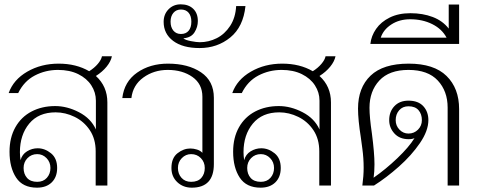

<svg xmlns="http://www.w3.org/2000/svg" viewBox="-20 -857 2206 887"><path d="M476 -384V0H422V-158Q422 -215 395 -255.5Q368 -296 325 -317Q282 -338 237 -338Q158 -338 115 -286Q72 -234 72 -154Q72 -137 75 -117Q82 -144 105 -158Q128 -172 154 -172Q187 -172 215.5 -149Q244 -126 244 -81Q244 -39 219 -14.5Q194 10 151 10Q85 10 54.5 -36.5Q24 -83 24 -156Q24 -221 51 -269Q78 -317 126 -342Q174 -367 235 -367Q290 -367 345 -338.5Q400 -310 423 -259V-392Q423 -430 402 -462.5Q381 -495 341.5 -514.5Q302 -534 248 -534Q190 -534 140.5 -508Q91 -482 64 -427H20Q42 -489 106 -526Q170 -563 251 -563Q332 -563 392 -528Q416 -543 432 -562Q448 -581 451 -597H497Q492 -573 472.5 -549Q453 -525 423 -506Q476 -458 476 -384ZM89 -81Q89 -53 105 -35Q121 -17 152 -17Q180 -17 196.5 -35.5Q213 -54 213 -81Q213 -108 195 -126.5Q177 -145 152 -145Q125 -145 107 -126.5Q89 -108 89 -81Z M772 -81Q772 -127 800 -149Q828 -171 859 -171Q875 -171 890.5 -166Q906 -161 915 -151V-410Q915 -469 869 -501.5Q823 -534 755 -534Q691 -534 642.5 -499Q594 -464 587 -404H545Q554 -480 613.5 -521.5Q673 -563 756 -563Q849 -563 908.5 -523Q968 -483 968 -405V-99Q968 10 866 10Q826 10 799 -15.5Q772 -41 772 -81ZM926 -81Q926 -108 908 -126.5Q890 -145 863 -145Q838 -145 820 -126.5Q802 -108 802 -81Q802 -54 818.5 -35.5Q835 -17 863 -17Q894 -17 910 -35Q926 -53 926 -81Z M736 -756Q736 -791 758.5 -814Q781 -837 815 -837Q851 -837 872.5 -816.5Q894 -796 894 -760Q894 -732 878.5 -707.5Q863 -683 827 -680Q836 -672 862 -667Q888 -662 903 -662Q944 -662 981 -680.5Q1018 -699 1043 -737Q1068 -775 1071 -829H1114Q1104 -733 1044 -684Q984 -635 902 -635Q824 -635 780 -668Q736 -701 736 -756ZM864 -757Q864 -783 851.5 -798Q839 -813 816 -813Q794 -813 781 -797.5Q768 -782 768 -757Q768 -731 781 -715.5Q794 -700 816 -700Q839 -700 851.5 -715Q864 -730 864 -757Z M1509 -384V0H1455V-158Q1455 -215 1428 -255.5Q1401 -296 1358 -317Q1315 -338 1270 -338Q1191 -338 1148 -286Q1105 -234 1105 -154Q1105 -137 1108 -117Q1115 -144 1138 -158Q1161 -172 1187 -172Q1220 -172 1248.5 -149Q1277 -126 1277 -81Q1277 -39 1252 -14.5Q1227 10 1184 10Q1118 10 1087.5 -36.5Q1057 -83 1057 -156Q1057 -221 1084 -269Q1111 -317 1159 -342Q1207 -367 1268 -367Q1323 -367 1378 -338.5Q1433 -310 1456 -259V-392Q1456 -430 1435 -462.5Q1414 -495 1374.5 -514.5Q1335 -534 1281 -534Q1223 -534 1173.5 -508Q1124 -482 1097 -427H1053Q1075 -489 1139 -526Q1203 -563 1284 -563Q1365 -563 1425 -528Q1449 -543 1465 -562Q1481 -581 1484 -597H1530Q1525 -573 1505.5 -549Q1486 -525 1456 -506Q1509 -458 1509 -384ZM1122 -81Q1122 -53 1138 -35Q1154 -17 1185 -17Q1213 -17 1229.5 -35.5Q1246 -54 1246 -81Q1246 -108 1228 -126.5Q1210 -145 1185 -145Q1158 -145 1140 -126.5Q1122 -108 1122 -81Z M1660 -82Q1660 -126 1654 -170Q1648 -214 1647 -222Q1634 -304 1634 -355Q1634 -452 1692 -507.5Q1750 -563 1868 -563Q1985 -563 2043 -506Q2101 -449 2101 -353V0H2048V-360Q2048 -436 2002.5 -485Q1957 -534 1867 -534Q1778 -534 1732.5 -485Q1687 -436 1687 -359Q1687 -316 1698 -241Q1710 -149 1710 -98Q1710 -64 1706 -36Q1762 -75 1815.5 -126Q1869 -177 1895 -219Q1885 -214 1868 -214Q1826 -214 1802 -240.5Q1778 -267 1778 -302Q1778 -341 1802 -366.5Q1826 -392 1867 -392Q1912 -392 1935.5 -366.5Q1959 -341 1959 -302Q1959 -253 1920 -196Q1881 -139 1823 -87.5Q1765 -36 1708 0H1654Q1660 -44 1660 -82ZM1929 -302Q1929 -330 1913.5 -348Q1898 -366 1867 -366Q1840 -366 1824 -347.5Q1808 -329 1808 -302Q1808 -276 1825.5 -258Q1843 -240 1867 -240Q1893 -240 1911 -258Q1929 -276 1929 -302Z M1876 -796Q1933 -796 1979 -778.5Q2025 -761 2053 -725V-836H2101V-654H1691Q1695 -691 1717.5 -723.5Q1740 -756 1780.5 -776Q1821 -796 1876 -796ZM2043 -683Q2022 -723 1977 -745.5Q1932 -768 1875 -768Q1825 -768 1788 -744Q1751 -720 1739 -683Z"/></svg>

Font: Taviraj ExtraLight
Style: Regular
Weight: 200
Designer: Katatrad Team
Foundry: CadsonDemak
Version: Version 1.030